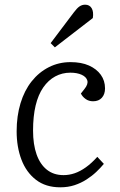

<svg xmlns="http://www.w3.org/2000/svg" viewBox="-20 -785 511 819"><path d="M281 -520Q327 -520 359.5 -505.5Q392 -491 410 -466Q428 -441 428 -408Q428 -383 414.5 -368Q401 -353 377 -353Q359 -353 345.5 -362.5Q332 -372 325 -386L340 -405Q357 -426 352.5 -441.5Q348 -457 328.5 -466Q309 -475 280 -475Q245 -475 215.5 -459Q186 -443 164.5 -412Q143 -381 132 -335Q121 -289 121 -228Q121 -169 136 -126.5Q151 -84 180 -61Q209 -38 251 -38Q275 -38 298.5 -46Q322 -54 346.5 -71.5Q371 -89 395 -116L423 -86Q409 -69 390.5 -51.5Q372 -34 348.5 -19Q325 -4 297.5 5Q270 14 237 14Q175 14 133.5 -18Q92 -50 71.5 -104Q51 -158 51 -225Q51 -290 67.5 -344.5Q84 -399 115 -438Q146 -477 188.5 -498.5Q231 -520 281 -520ZM294 -731Q308 -750 319 -757.5Q330 -765 343 -765Q362 -765 371 -750Q380 -735 376 -708L214 -583L196 -601Z"/></svg>

Font: Literata 18pt Light
Style: Italic
Weight: 300
Italic angle: -2°
Designer: Latin by Veronika Burian and Jose Scaglione. Greek by Irene Vlachou. Cyrillic by Vera Evstafieva
Foundry: TypeTogether
Version: Version 3.103;gftools[0.9.29]